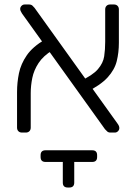

<svg xmlns="http://www.w3.org/2000/svg" viewBox="-20 -591 608 856"><path d="M473 0Q463 0 458 -5Q453 -10 448 -15L78 -531Q70 -543 70 -551Q70 -559 76 -565Q82 -571 90 -571H109Q119 -571 124.5 -566Q130 -561 134 -556L504 -40Q509 -33 510.5 -28.5Q512 -24 512 -20Q512 -12 506 -6Q500 0 492 0ZM78 0Q68 0 62 -6Q56 -12 56 -22V-181Q56 -223 64.5 -264.5Q73 -306 99.5 -344.5Q126 -383 181 -415L214 -367Q173 -342 152 -310Q131 -278 124 -243.5Q117 -209 117 -176V-22Q117 -12 111 -6Q105 0 95 0ZM361 -178 336 -229Q393 -255 416.5 -282.5Q440 -310 444.5 -340Q449 -370 449 -405V-549Q449 -559 455 -565Q461 -571 471 -571H488Q498 -571 504 -565Q510 -559 510 -549V-400Q510 -357 500.5 -318.5Q491 -280 459.5 -245.5Q428 -211 361 -178ZM183 131Q161 131 161 109V101Q161 79 183 79H391Q413 79 413 101V109Q413 131 391 131ZM282 245Q260 245 260 223V134Q260 117 266 114.5Q272 112 282 112H289Q299 112 305 114.5Q311 117 311 134V223Q311 245 289 245Z"/></svg>

Font: Rubik Light
Style: Regular
Weight: 300
Designer: Hubert and Fischer
Foundry: Hubert and Fischer
Version: Version 2.300;gftools[0.9.30]